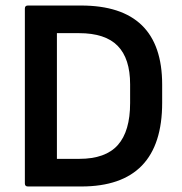

<svg xmlns="http://www.w3.org/2000/svg" viewBox="-20 -675 658 695"><path d="M81 0Q70 0 70 -11V-644Q70 -655 81 -655H273Q567 -655 567 -369V-303Q567 0 274 0ZM186 -100H267Q362 -100 406.5 -150Q451 -200 451 -302V-370Q451 -463 406 -509Q361 -555 266 -555H186Z"/></svg>

Font: Sofia Sans Semi Condensed
Style: Bold
Weight: 700
Designer: Botio Nikoltchev, Ani Petrova
Foundry: lettersoup
Version: Version 4.100; ttfautohint (v1.8.4.7-5d5b)